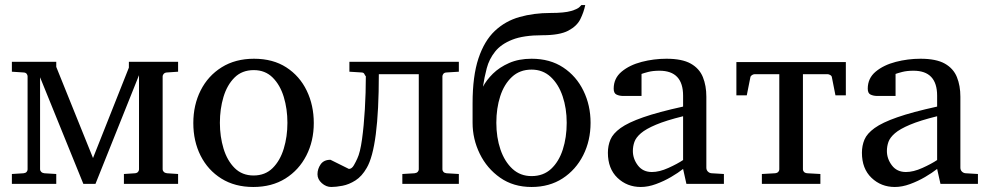

<svg xmlns="http://www.w3.org/2000/svg" viewBox="-20 -726 3901 758"><path d="M683.1 0H469.2V-39.1L513.2 -42Q521.5 -43 525.1 -47.6Q528.8 -52.2 528.8 -57.1V-429.2L356.9 0H309.1L138.2 -420.9V-57.1Q138.2 -52.2 142.6 -47.6Q147 -43 154.8 -42L202.1 -39.1V0H26.9V-39.1L73.2 -42Q81.5 -43 85.2 -47.6Q88.9 -52.2 88.9 -57.1V-424.8Q88.9 -429.7 85.2 -434.6Q81.5 -439.5 73.2 -439.9L26.9 -442.9V-481.9H202.1V-461.9L347.2 -102.1L488.8 -459V-481.9H683.1V-442.9L639.2 -439.9Q630.9 -439.5 626.5 -434.6Q622.1 -429.7 622.1 -424.8V-57.1Q622.1 -52.2 626.5 -47.6Q630.9 -43 639.2 -42L683.1 -39.1Z M1218.8 -240.2Q1218.8 -169.4 1189.5 -112.1Q1160.2 -54.7 1106.7 -21.2Q1053.2 12.2 980 12.2Q907.2 12.2 854 -21Q800.8 -54.2 772 -111.3Q743.2 -168.5 743.2 -240.2Q743.2 -311.5 772.2 -369.1Q801.3 -426.8 855.2 -460.4Q909.2 -494.1 982.9 -494.1Q1057.6 -494.1 1110.4 -460Q1163.1 -425.8 1190.9 -368.2Q1218.8 -310.5 1218.8 -240.2ZM1114.7 -241.2Q1114.7 -295.9 1100.3 -343.3Q1085.9 -390.6 1056.4 -419.9Q1026.9 -449.2 981.9 -449.2Q935.5 -449.2 906 -419.9Q876.5 -390.6 862.3 -343.3Q848.1 -295.9 848.1 -241.2Q848.1 -187 862.5 -139.4Q877 -91.8 906.5 -62.5Q936 -33.2 981 -33.2Q1026.9 -33.2 1056.4 -62.5Q1085.9 -91.8 1100.3 -139.2Q1114.7 -186.5 1114.7 -241.2Z M1791.5 0H1568.4V-39.1L1616.7 -42Q1625 -43 1629.2 -47.6Q1633.3 -52.2 1633.3 -57.1V-433.1H1475.6Q1475.6 -144 1427.7 -63Q1408.7 -29.8 1383.3 -13.7Q1357.9 2.4 1332.3 7.3Q1306.6 12.2 1287.6 12.2Q1267.6 12.2 1250.5 -2.9Q1233.4 -18.1 1233.4 -38.1Q1233.4 -59.1 1245.8 -77.1Q1258.3 -95.2 1284.7 -95.2L1357.4 -59.1Q1368.7 -59.1 1377 -73.5Q1385.3 -87.9 1390.6 -100.1Q1401.9 -123.5 1409.2 -176Q1416.5 -228.5 1420.4 -294.4Q1424.3 -360.4 1424.3 -424.8Q1420.9 -428.2 1418.5 -433.8Q1416 -439.5 1407.7 -439.9L1359.4 -442.9V-481.9H1791.5V-442.9L1742.7 -439.9Q1734.4 -439.5 1730.5 -434.6Q1726.6 -429.7 1726.6 -424.8V-57.1Q1726.6 -52.2 1730.5 -47.6Q1734.4 -43 1742.7 -42L1791.5 -39.1Z M2311.5 -241.2Q2311.5 -170.9 2282.5 -113.3Q2253.4 -55.7 2201.2 -21.7Q2148.9 12.2 2078.6 12.2Q2006.8 12.2 1954.6 -24.4Q1902.3 -61 1874 -119.1Q1845.7 -177.2 1845.7 -241.2V-317.9Q1845.7 -425.8 1868.9 -495.4Q1892.1 -564.9 1933.6 -604Q1975.1 -643.1 2031.2 -658.9Q2087.4 -674.8 2153.3 -674.8Q2208.5 -674.8 2234.4 -682.6Q2260.3 -690.4 2267.8 -698.2Q2275.4 -706.1 2275.4 -706.1H2290.5Q2284.7 -677.7 2271 -650.1Q2257.3 -622.6 2223.1 -604.7Q2189 -586.9 2121.6 -586.9Q2046.9 -586.9 2002.4 -569.3Q1958 -551.8 1934.6 -522.2Q1911.1 -492.7 1901.6 -456.5Q1892.1 -420.4 1886.7 -383.8Q1900.4 -409.7 1926 -435.1Q1951.7 -460.4 1990 -477.3Q2028.3 -494.1 2078.6 -494.1Q2151.4 -494.1 2203.4 -459.7Q2255.4 -425.3 2283.4 -367.7Q2311.5 -310.1 2311.5 -241.2ZM2217.3 -241.2Q2217.3 -298.3 2201.2 -345.9Q2185.1 -393.6 2154.1 -422.4Q2123 -451.2 2078.6 -451.2Q2032.2 -451.2 2001.2 -422.4Q1970.2 -393.6 1954.8 -345.9Q1939.5 -298.3 1939.5 -241.2Q1939.5 -183.6 1955.8 -135.7Q1972.2 -87.9 2003.2 -59.3Q2034.2 -30.8 2078.6 -30.8Q2125 -30.8 2155.8 -59.3Q2186.5 -87.9 2201.9 -135.7Q2217.3 -183.6 2217.3 -241.2Z M2837.9 0H2689.9L2676.8 -59.1Q2657.7 -43.9 2629.4 -27.3Q2601.1 -10.7 2569.8 0.7Q2538.6 12.2 2509.8 12.2Q2455.6 12.2 2417.7 -23.9Q2379.9 -60.1 2379.9 -123Q2379.9 -150.9 2389.9 -174.8Q2399.9 -198.7 2429.9 -220.5Q2460 -242.2 2519.3 -262.9Q2578.6 -283.7 2676.8 -305.2Q2676.8 -308.6 2676.8 -322Q2676.8 -335.4 2676.8 -348.1Q2676.8 -446.8 2583.5 -446.8Q2557.6 -446.8 2538.8 -441.9Q2520 -437 2512.7 -434.1V-347.2H2439.9Q2426.3 -347.2 2414.6 -352.3Q2402.8 -357.4 2402.8 -376Q2402.8 -417 2434.1 -443.1Q2465.3 -469.2 2513.4 -481.7Q2561.5 -494.1 2610.8 -494.1Q2672.9 -494.1 2707 -474.9Q2741.2 -455.6 2754.9 -421.6Q2768.6 -387.7 2768.6 -344.2V-64Q2768.6 -54.7 2774.7 -48.6Q2780.8 -42.5 2789.6 -42L2837.9 -39.1ZM2676.8 -94.2V-267.1Q2609.4 -250.5 2569.6 -233.6Q2529.8 -216.8 2510.3 -200Q2490.7 -183.1 2484.6 -165.8Q2478.5 -148.4 2478.5 -129.9Q2478.5 -99.1 2498.3 -73Q2518.1 -46.9 2553.7 -46.9Q2583 -46.9 2618.7 -63Q2654.3 -79.1 2676.8 -94.2Z M3319.3 -481V-349.6H3278.3L3264.2 -420.9Q3263.7 -426.3 3257.8 -429.7Q3252 -433.1 3247.6 -433.1H2959Q2954.6 -433.1 2949 -429.7Q2943.4 -426.3 2942.4 -420.9L2928.2 -349.6H2887.2V-481ZM3149.9 -454.1V-57.1Q3149.9 -52.2 3153.8 -47.6Q3157.7 -43 3167 -42L3218.8 -39.1V0H2987.8V-39.1L3039.6 -42Q3048.8 -43 3052.7 -47.6Q3056.6 -52.2 3056.6 -57.1V-454.1Z M3840.8 0H3692.9L3679.7 -59.1Q3660.6 -43.9 3632.3 -27.3Q3604 -10.7 3572.8 0.7Q3541.5 12.2 3512.7 12.2Q3458.5 12.2 3420.7 -23.9Q3382.8 -60.1 3382.8 -123Q3382.8 -150.9 3392.8 -174.8Q3402.8 -198.7 3432.9 -220.5Q3462.9 -242.2 3522.2 -262.9Q3581.5 -283.7 3679.7 -305.2Q3679.7 -308.6 3679.7 -322Q3679.7 -335.4 3679.7 -348.1Q3679.7 -446.8 3586.4 -446.8Q3560.5 -446.8 3541.7 -441.9Q3522.9 -437 3515.6 -434.1V-347.2H3442.9Q3429.2 -347.2 3417.5 -352.3Q3405.8 -357.4 3405.8 -376Q3405.8 -417 3437 -443.1Q3468.3 -469.2 3516.4 -481.7Q3564.5 -494.1 3613.8 -494.1Q3675.8 -494.1 3710 -474.9Q3744.1 -455.6 3757.8 -421.6Q3771.5 -387.7 3771.5 -344.2V-64Q3771.5 -54.7 3777.6 -48.6Q3783.7 -42.5 3792.5 -42L3840.8 -39.1ZM3679.7 -94.2V-267.1Q3612.3 -250.5 3572.5 -233.6Q3532.7 -216.8 3513.2 -200Q3493.7 -183.1 3487.5 -165.8Q3481.4 -148.4 3481.4 -129.9Q3481.4 -99.1 3501.2 -73Q3521 -46.9 3556.6 -46.9Q3585.9 -46.9 3621.6 -63Q3657.2 -79.1 3679.7 -94.2Z"/></svg>

Font: Charis
Style: Regular
Weight: 400
Designer: Walt Agee, Miriam Martin, Annie Olsen, Victor Gaultney, Lorna Priest, Alan Ward, Bob Hallissy, Martin Hosken, Sharon Cor
Foundry: SIL Global
Version: Version 7.000